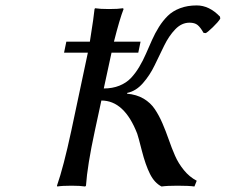

<svg xmlns="http://www.w3.org/2000/svg" viewBox="-20 -678 824 701"><path d="M377.9 -645Q411.1 -645 429.2 -647.9L431.2 -645Q417 -608.9 396 -525.9H493.2L484.9 -485.8H387.2L358.9 -355Q390.6 -355 416 -365.2Q441.4 -375.5 458 -393.1Q474.6 -410.6 488.3 -433.6Q502 -456.5 512.9 -481.7Q523.9 -506.8 534.9 -531.7Q545.9 -556.6 560.3 -579.6Q574.7 -602.5 592.5 -620.1Q610.4 -637.7 637.2 -647.9Q664.1 -658.2 698.2 -658.2Q744.1 -658.2 783.2 -617.2L784.2 -609.9Q776.4 -597.2 756.8 -578.4Q737.3 -559.6 731 -557.1L723.1 -558.1Q711.9 -578.1 701.4 -586.7Q690.9 -595.2 671.9 -595.2Q643.1 -595.2 619.9 -571Q596.7 -546.9 579.3 -511.2Q562 -475.6 544.4 -439.2Q526.9 -402.8 501.5 -374Q476.1 -345.2 444.8 -338.9L443.8 -335.9Q478.5 -333 504.2 -317.9Q529.8 -302.7 545.4 -279.3Q561 -255.9 573.2 -227.5Q585.4 -199.2 596.2 -168.2Q606.9 -137.2 619.1 -109.4Q631.3 -81.5 651.4 -56.9Q671.4 -32.2 698.2 -18.1L689.9 2.9Q669.9 0 627.9 0Q589.8 0 569.8 2.9Q543.9 -10.3 527.6 -43Q511.2 -75.7 498 -127.4Q484.9 -179.2 481 -189.9Q434.1 -311 350.1 -311L326.2 -200.2Q298.8 -73.2 293.9 0L291 2.9Q272.5 0 241.2 0Q207 0 189 2.9L188 0Q211.9 -68.4 240.2 -200.2L300.8 -485.8H213.9L222.2 -525.9H308.1Q323.2 -621.1 325.2 -645L327.1 -647.9Q345.7 -645 377.9 -645Z"/></svg>

Font: Linear Smooth
Style: Italic
Weight: 400
Designer: Philipp H. Poll, Flanker
Foundry: Philipp H. Poll, reworked by Flanker
Version: Version 1.061 | FøM Fix